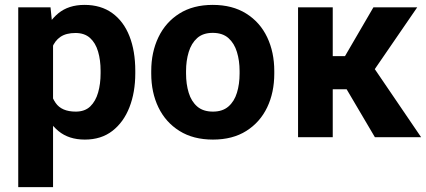

<svg xmlns="http://www.w3.org/2000/svg" viewBox="-20 -558 1733 781"><path d="M195.8 -426.8V203.1H54.2V-528.3H185.5ZM530.3 -270V-259.8Q530.3 -182.6 506.6 -121.8Q482.9 -61 437.3 -25.6Q391.6 9.8 325.2 9.8Q259.8 9.8 217.8 -24.9Q175.8 -59.6 152.3 -118.7Q128.9 -177.7 119.1 -251V-271.5Q128.9 -348.6 152.1 -408.9Q175.3 -469.2 217 -503.7Q258.8 -538.1 323.7 -538.1Q390.6 -538.1 436.8 -504.6Q482.9 -471.2 506.6 -410.9Q530.3 -350.6 530.3 -270ZM389.2 -259.8V-270Q389.2 -313.5 378.9 -348.4Q368.7 -383.3 346.2 -403.6Q323.7 -423.8 287.1 -423.8Q249 -423.8 225.8 -408Q202.6 -392.1 191.4 -362.5Q180.2 -333 178.2 -292V-230Q181.6 -175.3 206.1 -139.6Q230.5 -104 288.1 -104Q325.2 -104 347.2 -125.2Q369.1 -146.5 379.1 -181.6Q389.2 -216.8 389.2 -259.8Z M595.2 -258.8V-269Q595.2 -345.7 624.5 -406.7Q653.8 -467.8 709.7 -502.9Q765.6 -538.1 845.2 -538.1Q925.3 -538.1 981.4 -502.9Q1037.6 -467.8 1066.7 -406.7Q1095.7 -345.7 1095.7 -269V-258.8Q1095.7 -181.6 1066.7 -121.1Q1037.6 -60.5 981.9 -25.4Q926.3 9.8 846.2 9.8Q766.1 9.8 710 -25.4Q653.8 -60.5 624.5 -121.1Q595.2 -181.6 595.2 -258.8ZM736.8 -269V-258.8Q736.8 -215.8 747.6 -180.7Q758.3 -145.5 782.2 -124.8Q806.2 -104 846.2 -104Q885.3 -104 909.2 -124.8Q933.1 -145.5 943.8 -180.7Q954.6 -215.8 954.6 -258.8V-269Q954.6 -311 943.8 -346.4Q933.1 -381.8 909.2 -403.1Q885.3 -424.3 845.2 -424.3Q805.7 -424.3 782 -403.1Q758.3 -381.8 747.6 -346.4Q736.8 -311 736.8 -269Z M1333.5 -528.3V0H1192.4V-528.3ZM1677.2 -528.3 1448.2 -194.8H1307.6L1290 -329.6H1383.3L1499 -528.3ZM1504.9 0 1374.5 -221.2 1495.6 -290 1692.9 0Z"/></svg>

Font: RobotoDEMO
Style: Regular
Weight: 400
Designer: Christian Robertson
Foundry: Google
Version: Version 2.136